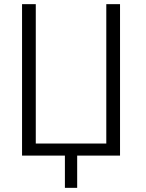

<svg xmlns="http://www.w3.org/2000/svg" viewBox="-20 -748 703 923"><path d="M86 0V-728H152V-58H491V-728H557V0H351V155H292V0Z"/></svg>

Font: Murecho Light
Style: Regular
Weight: 300
Designer: Neil Summerour
Foundry: Positype
Version: Version 1.010; ttfautohint (v1.8.3)